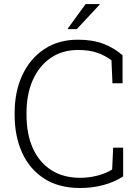

<svg xmlns="http://www.w3.org/2000/svg" viewBox="-20 -917 685 947"><path d="M375.5 10.3Q270 10.3 198 -36.1Q126 -82.5 89.1 -163.8Q52.2 -245.1 52.2 -350.6V-359.9Q52.2 -465.8 90.6 -547.4Q128.9 -628.9 199 -675Q269 -721.2 364.3 -721.2Q438 -721.2 490.7 -700.7Q543.5 -680.2 584.5 -644.5V-506.3H534.7L529.8 -619.6Q497.6 -643.6 459.5 -657Q421.4 -670.4 364.3 -670.4Q286.6 -670.4 229.7 -631.1Q172.9 -591.8 141.8 -522.2Q110.8 -452.6 110.8 -360.8V-350.6Q110.8 -255.4 142.1 -185.8Q173.3 -116.2 232.7 -78.1Q292 -40 376 -40Q420.4 -40 462.4 -51.3Q504.4 -62.5 533.2 -81.1L538.1 -188.5H587.4V-46.9Q543.9 -18.6 489.5 -4.2Q435.1 10.3 375.5 10.3ZM313.5 -774.9 402.3 -897H470.7L471.7 -894.5L358.9 -773.4H315.9Z"/></svg>

Font: Roboto Slab Light
Style: Regular
Weight: 300
Designer: Google
Version: Version 2.000; ttfautohint (v1.8.1.43-b0c9)